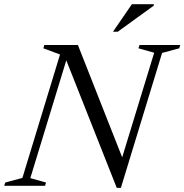

<svg xmlns="http://www.w3.org/2000/svg" viewBox="-42 -904 896 934"><path d="M560.5 -118 543 -108 708 -647.5 631.5 -669 636.5 -685H835L830 -669L746.5 -646.5L546 10H526L271 -634.5L287.5 -633.5L105.5 -37.5L182 -16L177 0H-21.5L-16.5 -16L67 -38.5L250 -639L169 -669L173.5 -685H337ZM507.5 -749.5 599.5 -883.5H706V-876.5L530.5 -749.5Z"/></svg>

Font: Newsreader 36pt
Style: Italic
Weight: 400
Italic angle: -17°
Designer: Hugues Gentile
Foundry: Production Type
Version: Version 1.003